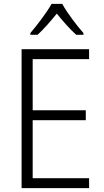

<svg xmlns="http://www.w3.org/2000/svg" viewBox="-20 -1018 534 987"><path d="M300 -998H245C221 -954 170 -888 136 -848V-839H173C205 -868 242 -911 272 -948C303 -910 339 -868 372 -839H409V-848C377 -884 324 -953 300 -998ZM438 -51V-102H148V-400H421V-451H148V-714H438V-765H91V-51Z"/></svg>

Font: Noto Sans Tamil UI SemiCondensed Light
Style: Regular
Weight: 300
Width: 4
Designer: Jelle Bosma - Monotype Design Team
Foundry: Monotype Imaging Inc.
Version: Version 2.004